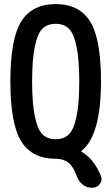

<svg xmlns="http://www.w3.org/2000/svg" viewBox="-20 -760 540 931"><path d="M313 -622.1Q289.1 -644.5 250 -644.5Q210.9 -644.5 187 -622.1Q163.1 -599.6 149.4 -536.6Q135.7 -473.6 135.7 -364.7Q135.7 -255.9 149.4 -192.9Q163.1 -129.9 187 -107.4Q210.9 -85 250 -85Q289.1 -85 313 -107.4Q336.9 -129.9 350.6 -192.9Q364.3 -255.9 364.3 -364.7Q364.3 -473.6 350.6 -536.6Q336.9 -599.6 313 -622.1ZM250 9.8Q135.7 9.8 83 -74.7Q30.3 -159.2 30.3 -365.2Q30.3 -571.3 83 -655.8Q135.7 -740.2 250 -740.2Q364.3 -740.2 417 -655.8Q469.7 -571.3 469.7 -365.2Q469.7 -102.5 375 -28.3Q374 -27.3 374 -26.4Q374 -24.4 375 -24.4Q436.5 10.7 469.7 94.7Q477.5 114.3 463.9 132.3Q450.2 150.4 427.7 150.4H424.8Q400.4 150.4 380.9 134.8Q361.3 119.1 352.5 94.7Q335.9 47.9 312 28.8Q288.1 9.8 250 9.8Z"/></svg>

Font: Rounded Mgen+ 2m medium
Style: Regular
Weight: 500
Designer: [Source Han Sans]
Ryoko NISHIZUKA  (kana & ideographs); Paul D. Hunt (Latin, Greek & Cyrillic); Wenlong ZHANG  (bopomofo
Version: Version 1.059.20150602